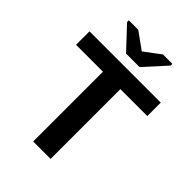

<svg xmlns="http://www.w3.org/2000/svg" viewBox="-256 -1009 1122 1122"><g transform="rotate(45 305.5 -448.0)"><path d="M377.4 -576.7V0H233.4V-576.7H11.2V-688H600.1V-576.7ZM365.7 -747.1H253.9L127.9 -881.8V-896H206.1L309.1 -821.8H311L410.2 -896H487.8V-881.8Z"/></g></svg>

Font: Liberation Sans
Style: Bold
Weight: 700
Designer: Steve Matteson
Foundry: Ascender Corporation
Version: Version 2.1.5